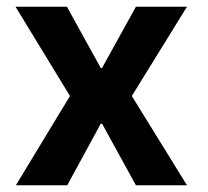

<svg xmlns="http://www.w3.org/2000/svg" viewBox="-20 -548 615 568"><path d="M27 0H179L278 -182H282L382 0H533L370 -264L533 -528H382L282 -347H278L178 -528H26L187 -264Z"/></svg>

Font: Be Vietnam
Style: Bold
Weight: 700
Designer: Gabriel Lam
Foundry: TypeRant
Version: Version 4.000